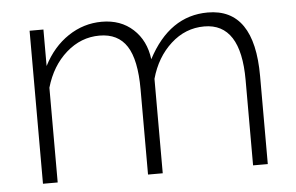

<svg xmlns="http://www.w3.org/2000/svg" viewBox="-43 -590 1001 650"><g transform="rotate(-5 457.5 -264.5)"><path d="M842 0H792V-290Q792 -483 668 -483Q604 -483 554.5 -438Q505 -393 485 -321V0H435V-290Q435 -390 405 -436.5Q375 -483 312 -483Q249 -483 199 -439Q149 -395 128 -322V0H78V-520H125V-396Q157 -459 209.5 -494Q262 -529 324 -529Q388 -529 430 -490.5Q472 -452 480 -388Q554 -529 684 -529Q842 -529 842 -299Z"/></g></svg>

Font: Raleway-v4020 Light
Style: Regular
Weight: 300
Designer: Matt McInerney, Pablo Impallari, Rodrigo Fuenzalida
Foundry: Matt McInerney, Pablo Impallari, Rodrigo Fuenzalida
Version: Version 4.020;PS 004.020;hotconv 1.0.88;makeotf.lib2.5.64775